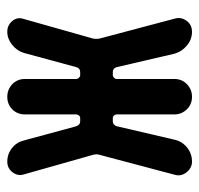

<svg xmlns="http://www.w3.org/2000/svg" viewBox="-30 -530 560 540"><g transform="rotate(-90 250.0 -260.0)"><path d="M65.4 0Q47.9 0 35.6 -15.1Q23.4 -30.3 28.3 -47.9L84 -257.8Q87.9 -268.6 84 -280.3L29.3 -473.6Q24.4 -490.2 35.6 -504.9Q46.9 -519.5 65.4 -519.5Q86.9 -519.5 103.5 -506.3Q120.1 -493.2 125 -472.7L165 -325.2Q168.9 -314.5 178.7 -314.5H187.5Q192.4 -314.5 195.3 -317.9Q198.2 -321.3 198.2 -326.2V-469.7Q198.2 -491.2 212.4 -505.4Q226.6 -519.5 247.6 -519.5Q268.6 -519.5 283.2 -505.4Q297.9 -491.2 297.9 -469.7V-326.2Q297.9 -321.3 301.3 -317.9Q304.7 -314.5 308.6 -314.5H317.4Q328.1 -314.5 331.1 -325.2L371.1 -472.7Q377 -492.2 394 -505.9Q411.1 -519.5 430.7 -519.5Q449.2 -519.5 460.9 -505.4Q472.7 -491.2 466.8 -473.6L412.1 -280.3Q409.2 -269.5 412.1 -257.8L467.8 -47.9Q472.7 -30.3 461.4 -15.1Q450.2 0 430.7 0Q409.2 0 392.1 -14.2Q375 -28.3 369.1 -48.8L331.1 -211.9Q328.1 -222.7 317.4 -222.7H308.6Q304.7 -222.7 301.3 -219.2Q297.9 -215.8 297.9 -211.9V-49.8Q297.9 -28.3 283.2 -14.2Q268.6 0 247.6 0Q226.6 0 212.4 -14.6Q198.2 -29.3 198.2 -49.8V-211.9Q198.2 -215.8 195.3 -219.2Q192.4 -222.7 187.5 -222.7H178.7Q168.9 -222.7 165 -211.9L127 -48.8Q122.1 -27.3 105 -13.7Q87.9 0 65.4 0Z"/></g></svg>

Font: Rounded-X Mgen+ 1m medium
Style: Regular
Weight: 500
Designer: [Source Han Sans]
Ryoko NISHIZUKA  (kana & ideographs); Paul D. Hunt (Latin, Greek & Cyrillic); Wenlong ZHANG  (bopomofo
Version: Version 1.059.20150602